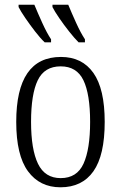

<svg xmlns="http://www.w3.org/2000/svg" viewBox="-20 -786 514 816"><path d="M237 10Q149 10 99 -58Q49 -126 49 -268Q49 -544 239 -544Q329 -544 377 -476Q425 -408 425 -268Q425 -126 377 -58Q329 10 237 10ZM238 -29Q307 -29 335 -90.5Q363 -152 363 -268Q363 -386 334.5 -445Q306 -504 238 -504Q169 -504 140.5 -445Q112 -386 112 -268Q112 -151 141.5 -90Q171 -29 238 -29ZM314 -606Q296 -624 273.5 -652.5Q251 -681 231.5 -709.5Q212 -738 203 -756V-766H270Q284 -732 303.5 -689Q323 -646 341 -619V-606ZM170 -606Q151 -624 129 -652.5Q107 -681 87.5 -709.5Q68 -738 59 -756V-766H126Q140 -732 159.5 -689Q179 -646 197 -619V-606Z"/></svg>

Font: Noto Serif Condensed Light
Style: Regular
Weight: 300
Width: 3
Designer: Monotype Design Team
Foundry: Monotype Imaging Inc.
Version: Version 2.013